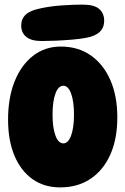

<svg xmlns="http://www.w3.org/2000/svg" viewBox="-20 -810 544 833"><path d="M241 3Q172 3 121.5 -32.5Q71 -68 43 -134Q15 -200 15 -291Q15 -386 43.5 -457Q72 -528 123.5 -568Q175 -608 244 -608Q319 -608 374 -569.5Q429 -531 459 -462Q489 -393 489 -301Q489 -207 458.5 -139Q428 -71 372.5 -34Q317 3 241 3ZM255 -188Q276 -188 288.5 -222Q301 -256 301 -313Q301 -370 288.5 -404Q276 -438 255 -438Q233 -438 220.5 -404Q208 -370 208 -313Q208 -256 220.5 -222Q233 -188 255 -188ZM161 -632Q116 -632 94 -650Q72 -668 72 -699Q72 -728 91.5 -746.5Q111 -765 157 -774Q198 -783 248 -786.5Q298 -790 338 -790Q389 -790 410.5 -771Q432 -752 432 -720Q432 -660 354 -646Q328 -641 292.5 -638Q257 -635 222 -633.5Q187 -632 161 -632Z"/></svg>

Font: DynaPuff Condensed
Style: Bold
Weight: 700
Width: 3
Designer: Toshi Omagari, Jennifer Daniel
Foundry: Google Fonts
Version: Version 2.000; ttfautohint (v1.8.4.7-5d5b)